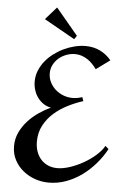

<svg xmlns="http://www.w3.org/2000/svg" viewBox="-60 -935 653 984"><g transform="rotate(5 266.5 -443.0)"><path d="M519 -191.9Q497.6 -152.3 467 -116.7Q436.5 -81.1 399.2 -53.7Q361.8 -26.4 318.6 -10.3Q275.4 5.9 228 5.9Q191.4 5.9 156.7 -6.3Q122.1 -18.6 95 -41Q67.9 -63.5 51.5 -95Q35.2 -126.5 35.2 -165Q35.2 -202.6 50.3 -235.1Q65.4 -267.6 89.6 -294.4Q113.8 -321.3 144.3 -342.3Q174.8 -363.3 206.1 -377.9Q184.1 -381.8 166.5 -394Q148.9 -406.2 136.7 -423.3Q124.5 -440.4 118.2 -461.4Q111.8 -482.4 111.8 -503.9Q111.8 -533.7 122.6 -560.3Q133.3 -586.9 151.6 -609.6Q169.9 -632.3 194.3 -650.6Q218.8 -668.9 245.8 -681.6Q272.9 -694.3 301.5 -701.2Q330.1 -708 356.9 -708Q397 -708 430.2 -692.1Q463.4 -676.3 488.8 -646L418 -594.2Q407.7 -608.4 395.8 -620.8Q383.8 -633.3 369.9 -642.3Q356 -651.4 340.1 -656.7Q324.2 -662.1 306.2 -662.1Q283.7 -662.1 262 -654.1Q240.2 -646 223.1 -631.6Q206.1 -617.2 195.6 -597.2Q185.1 -577.1 185.1 -553.2Q185.1 -528.3 195.8 -507.1Q206.5 -485.8 224.1 -470.2Q241.7 -454.6 264.4 -445.8Q287.1 -437 311 -437Q338.4 -437 361.8 -445.8L369.1 -425.8Q329.6 -413.1 290.3 -393.3Q251 -373.5 219.7 -345.7Q188.5 -317.9 169.2 -281.2Q149.9 -244.6 149.9 -198.2Q149.9 -171.4 157.7 -148.4Q165.5 -125.5 180.4 -108.4Q195.3 -91.3 217 -81.5Q238.8 -71.8 266.1 -71.8Q294.4 -71.8 329.6 -83.3Q364.7 -94.7 398.4 -113.8Q432.1 -132.8 460 -157.2Q487.8 -181.6 502 -207ZM136.2 -827.1 193.4 -892.1 307.1 -755.9 294.4 -737.8Z"/></g></svg>

Font: Redressed
Style: Regular
Weight: 400
Designer: Astigmatic (AOETI)
Foundry: Astigmatic (AOETI)
Version: Version 1.001